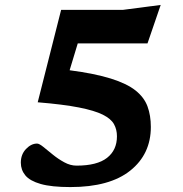

<svg xmlns="http://www.w3.org/2000/svg" viewBox="-20 -747 743 779"><path d="M265.5 12Q189 12 145.2 -0.5Q101.5 -13 83 -35.2Q64.5 -57.5 64.5 -87Q64.5 -120.5 85.5 -142.5Q106.5 -164.5 130.5 -164.5Q139 -164.5 155.8 -151Q172.5 -137.5 194.2 -119.8Q216 -102 240.8 -88.5Q265.5 -75 290.5 -75Q374 -75 414.2 -106.5Q454.5 -138 454.5 -194Q454.5 -221.5 442.5 -243.2Q430.5 -265 397 -281.8Q363.5 -298.5 300 -311Q236.5 -323.5 133 -332L228 -707H479L632 -727L578.5 -571H295.5L262.5 -462Q365 -448.5 429.8 -428.2Q494.5 -408 529.8 -380Q565 -352 578.5 -315.2Q592 -278.5 592 -232Q592 -121.5 508.5 -54.8Q425 12 265.5 12Z"/></svg>

Font: Newsreader 6pt SemiBold
Style: Regular
Weight: 600
Designer: Hugues Gentile
Foundry: Production Type
Version: Version 1.003; ttfautohint (v1.8.3)